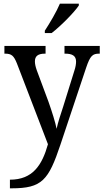

<svg xmlns="http://www.w3.org/2000/svg" viewBox="-20 -786 563 1045"><path d="M224 -619V-606H261C312 -645 386 -721 409 -756V-766H306C287 -721 252 -662 224 -619ZM34 192V239H43C209 239 244 195 309 1L449 -418C471 -483 484 -494 520 -494H523V-536H331V-494H334C374 -494 394 -482 394 -451C394 -437 391 -420 385 -402L324 -206C310 -163 296 -122 288 -85C282 -118 263 -178 244 -232L180 -404C173 -424 170 -439 170 -452C170 -480 186 -494 225 -494H228V-536H4V-494H7C43 -494 55 -483 72 -441L241 -1C209 113 158 192 34 192Z"/></svg>

Font: Noto Serif Thai SemiCondensed
Style: Regular
Weight: 400
Width: 4
Designer: Monotype Design Team
Foundry: Monotype Imaging Inc.
Version: Version 2.002